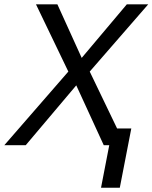

<svg xmlns="http://www.w3.org/2000/svg" viewBox="-54 -679 713 898"><path d="M328.1 -408.2 539.1 -658.7H639.2L365.7 -344.2L493.7 -78.1H560.1L506.3 199.2H418.5L457 0H431.2L302.7 -279.8L66.4 0H-33.7L265.6 -344.2L114.3 -658.7H214.4Z"/></svg>

Font: Cousine
Style: Italic
Weight: 400
Italic angle: -12°
Monospace: yes
Designer: Steve Matteson
Foundry: Monotype Imaging Inc.
Version: Version 1.21